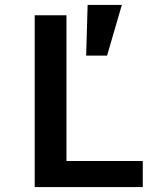

<svg xmlns="http://www.w3.org/2000/svg" viewBox="-20 -760 680 780"><path d="M121 0V-698H250V-106H560V0ZM415 -534H330L336 -740H475Z"/></svg>

Font: Writer SemiBold
Style: Regular
Weight: 600
Monospace: yes
Designer: Mike Abbink, Paul van der Laan, Pieter van Rosmalen
Foundry: Bold Monday
Version: Version 2.001 2020